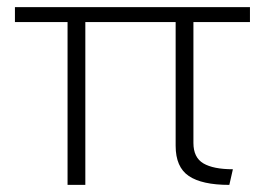

<svg xmlns="http://www.w3.org/2000/svg" viewBox="-20 -520 749 540"><path d="M170 0V-458H22V-500H683V-458H524V-118Q524 -77 552 -60.5Q580 -44 635 -44L625 0Q548 0 511 -25Q474 -50 474 -110V-458H220V0Z"/></svg>

Font: Elaine Sans Light
Style: Regular
Weight: 300
Designer: Wei Huang
Foundry: Wei Huang
Version: Version 2.001;December 24, 2019;FontCreator 12.0.0.2547 64-b